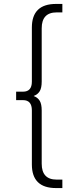

<svg xmlns="http://www.w3.org/2000/svg" viewBox="-20 -762 360 976"><path d="M142 74V-201Q142 -253 97 -253H62V-296H97Q142 -296 142 -347V-622Q142 -742 265 -742H297V-699H268Q192 -699 192 -618V-348Q192 -315 182 -298.5Q172 -282 151 -274Q172 -266 182 -249.5Q192 -233 192 -200V70Q192 151 268 151H297V194H265Q142 194 142 74Z"/></svg>

Font: Goldbeck Next Light
Style: Regular
Weight: 300
Designer: Julieta Ulanovsky
Foundry: Julieta Ulanovsky
Version: Version 7.200